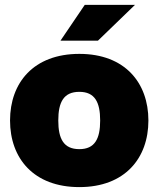

<svg xmlns="http://www.w3.org/2000/svg" viewBox="-20 -752 647 784"><path d="M304 12C490 12 586 -106 586 -260C586 -414 490 -532 304 -532C117 -532 21 -414 21 -260C21 -106 117 12 304 12ZM218 -260C218 -335 240 -377 304 -377C367 -377 389 -335 389 -260C389 -185 367 -143 304 -143C240 -143 218 -185 218 -260ZM227 -586H380L531 -732H326Z"/></svg>

Font: Aspekta 950
Style: Regular
Weight: 950
Designer: Ivo Dolenc
Version: Version 2.000